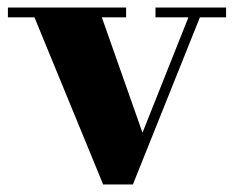

<svg xmlns="http://www.w3.org/2000/svg" viewBox="-20 -480 622 510"><path d="M580.5 -460V-434H511L333 10H254L71.5 -434H1V-460H315V-434H250.5L358.5 -127.5L480.5 -434H393V-460Z"/></svg>

Font: Bodoni Moda 9pt ExtraBold
Style: Regular
Weight: 800
Designer: Owen Earl
Foundry: indestructible type
Version: Version 2.005